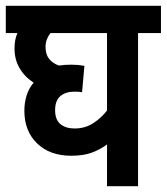

<svg xmlns="http://www.w3.org/2000/svg" viewBox="-20 -642 575 662"><path d="M535 -528H456V0H349V-144Q325 -126 296 -115.5Q267 -105 225 -105Q152 -105 108 -147.5Q64 -190 64 -260Q64 -287 71.5 -312Q79 -337 96 -357Q65 -377 47.5 -407Q30 -437 30 -475Q30 -505 40 -528H0V-622H535ZM170 -262Q170 -229 188.5 -214Q207 -199 237 -199Q273 -199 301 -217Q329 -235 349 -261V-528H154Q146 -518 141.5 -506Q137 -494 137 -480Q137 -455 149 -439.5Q161 -424 183 -416Q203 -419 226 -419Q249 -419 271 -415L263 -324Q254 -326 237 -326Q206 -326 188 -310.5Q170 -295 170 -262Z"/></svg>

Font: Noto Sans Devanagari Condensed SemiBold
Style: Regular
Weight: 600
Width: 3
Designer: Jelle Bosma - Monotype Design Team
Foundry: Monotype Imaging Inc.
Version: Version 2.004; ttfautohint (v1.8.4.7-5d5b)